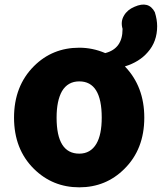

<svg xmlns="http://www.w3.org/2000/svg" viewBox="-20 -787 692 821"><path d="M319 14Q205 14 125 -65Q40 -149 40 -284Q40 -419 125 -504Q204 -583 319 -583Q376 -583 430 -560Q504 -579 504 -662Q504 -663 504 -664Q495 -695 510 -720Q524 -745 555 -758Q616 -785 642 -735Q652 -703 652 -675Q652 -609 612 -564Q576 -522 514 -503Q597 -417 597 -284Q597 -149 512 -65Q433 14 319 14ZM319 -130Q367 -130 392 -172Q415 -211 415 -284Q415 -439 319 -439Q270 -439 245 -397Q222 -356 222 -284Q222 -130 319 -130Z"/></svg>

Font: GenSenRounded TW H
Style: Regular
Weight: 900
Version: Version 1.501;PS 1;hotconv 16.6.51;makeotf.lib2.5.65220